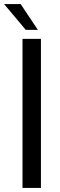

<svg xmlns="http://www.w3.org/2000/svg" viewBox="-38 -918 293 938"><path d="M72 -728H162V0H72ZM88 -772 -18 -898H63L147 -772Z"/></svg>

Font: Murecho Thin
Style: Regular
Weight: 400
Version: Version 1.010